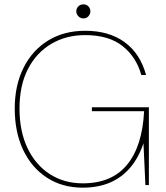

<svg xmlns="http://www.w3.org/2000/svg" viewBox="-20 -854 767 886"><path d="M362 12Q267 12 196 -34.5Q125 -81 86.5 -163Q48 -245 48 -353Q48 -460 88.5 -541Q129 -622 202 -667Q275 -712 373 -712Q483 -712 555 -659.5Q627 -607 654 -508H632Q609 -591 545.5 -641.5Q482 -692 373 -692Q285 -692 216.5 -651.5Q148 -611 109 -535.5Q70 -460 70 -353Q70 -248 107 -170.5Q144 -93 210 -50.5Q276 -8 362 -8Q496 -8 566.5 -94Q637 -180 645 -341H404V-359H667V0H651L642 -193Q620 -126 580.5 -80Q541 -34 486.5 -11Q432 12 362 12ZM365 -769Q351 -769 341.5 -779Q332 -789 332 -802Q332 -815 341.5 -824.5Q351 -834 365 -834Q379 -834 388 -824.5Q397 -815 397 -802Q397 -789 388 -779Q379 -769 365 -769Z"/></svg>

Font: DM Sans 17pt Thin
Style: Regular
Weight: 250
Version: Version 4.004;gftools[0.9.30]